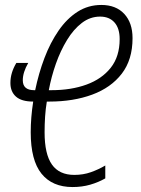

<svg xmlns="http://www.w3.org/2000/svg" viewBox="-20 -745 568 775"><path d="M273 10Q191 10 147.5 -44Q104 -98 104 -211Q104 -241 106.5 -272Q109 -303 114 -335Q67 -335 44.5 -355Q22 -375 22 -410Q22 -431 28 -451Q34 -471 46 -491H94Q83 -472 77.5 -454.5Q72 -437 72 -421Q72 -381 118 -381H122Q136 -449 159.5 -511Q183 -573 216.5 -621.5Q250 -670 293 -697.5Q336 -725 389 -725Q448 -725 481.5 -689Q515 -653 515 -591Q515 -504 471.5 -447.5Q428 -391 352 -363Q276 -335 179 -335H169Q164 -305 162 -274Q160 -243 160 -211Q160 -123 189.5 -81Q219 -39 280 -39Q316 -39 347 -50Q378 -61 405 -77V-25Q377 -9 344 0.5Q311 10 273 10ZM188 -381Q267 -381 329 -403.5Q391 -426 427 -471.5Q463 -517 463 -587Q463 -631 442 -654.5Q421 -678 384 -678Q344 -678 310.5 -652.5Q277 -627 250.5 -583.5Q224 -540 205.5 -487.5Q187 -435 177 -381Z"/></svg>

Font: Noto Sans ExtraCondensed Light
Style: Italic
Weight: 300
Width: 2
Italic angle: -12°
Designer: Monotype Design Team
Foundry: Monotype Imaging Inc.
Version: Version 2.013; ttfautohint (v1.8.4.7-5d5b)